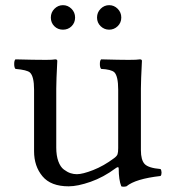

<svg xmlns="http://www.w3.org/2000/svg" viewBox="-20 -712 680 744"><path d="M190.5 -610.5Q177 -624 177 -644Q177 -664 191 -678Q205 -692 224 -692Q243 -692 257 -678Q271 -664 271 -644Q271 -624 257.5 -610.5Q244 -597 224 -597Q204 -597 190.5 -610.5ZM370 -610.5Q356 -624 356 -644Q356 -664 370 -678Q384 -692 403 -692Q422 -692 436 -678Q450 -664 450 -644Q450 -624 436 -610.5Q422 -597 403 -597Q384 -597 370 -610.5ZM246 10Q177 10 144.5 -29Q112 -68 112 -126V-365Q112 -416 96 -431Q85 -441 40 -445Q35 -450 35 -464Q35 -478 40 -482Q113 -480 158 -480Q185 -480 194 -482Q202 -482 202 -476Q198 -399 198 -369V-140Q198 -109 206 -87Q214 -65 227.5 -55Q241 -45 253 -41Q265 -37 278 -37Q300 -37 341 -53Q382 -69 422 -99Q433 -107 435.5 -114.5Q438 -122 438 -138V-364Q438 -417 423 -432Q411 -443 372 -445Q367 -450 367 -464Q367 -478 372 -482Q445 -480 478.5 -480Q512 -480 522 -482Q530 -482 530 -476Q526 -399 526 -369V-130Q526 -92 540.5 -76.5Q555 -61 602 -57Q606 -52 606 -43Q606 -34 602 -30Q505 -19 470 10Q458 13 450 10Q440 -15 440 -59Q440 -69 428 -60Q381 -25 331 -7.5Q281 10 246 10Z"/></svg>

Font: Linux Libertine Mono O
Style: Mono
Weight: 400
Designer: Philipp H. Poll
Foundry: Philipp H. Poll
Version: Version 5.1.7